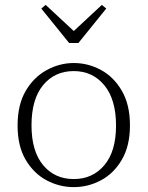

<svg xmlns="http://www.w3.org/2000/svg" viewBox="-20 -753 604 786"><path d="M282 13Q223 13 170.5 -15Q118 -43 85 -99Q52 -155 52 -239Q52 -324 85 -380.5Q118 -437 171 -466Q224 -495 282 -495Q341 -495 393.5 -466.5Q446 -438 479 -381Q512 -324 512 -240Q512 -156 479 -99.5Q446 -43 393.5 -15Q341 13 282 13ZM282 -20Q359 -20 407 -76.5Q455 -133 455 -239Q455 -346 407 -404Q359 -462 282 -462Q204 -462 156.5 -404.5Q109 -347 109 -240Q109 -134 156.5 -77Q204 -20 282 -20ZM167 -733 282 -626 397 -733 415 -718 301 -577H263L149 -718Z"/></svg>

Font: Source Serif 4 SmText Light
Style: Regular
Weight: 300
Designer: Frank Grießhammer
Foundry: Adobe
Version: Version 4.005;hotconv 1.1.0;makeotfexe 2.6.0